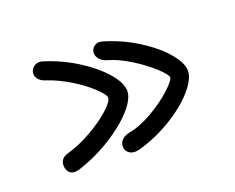

<svg xmlns="http://www.w3.org/2000/svg" viewBox="-69 -654 706 577"><g transform="rotate(-20 284.5 -366.0)"><path d="M60 -225Q60 -248 86 -255Q127 -267 166.5 -290Q206 -313 231 -336Q256 -359 256 -371Q256 -380 232 -403Q208 -426 171.5 -448.5Q135 -471 99 -483Q85 -487 77 -495.5Q69 -504 69 -514Q69 -526 77.5 -534Q86 -542 97 -542Q103 -542 106 -541Q162 -524 210.5 -493.5Q259 -463 288 -429.5Q317 -396 317 -370Q317 -345 287 -311.5Q257 -278 206.5 -246.5Q156 -215 99 -197Q89 -195 86 -195Q74 -195 67 -203.5Q60 -212 60 -225ZM247 -217Q247 -230 256 -238.5Q265 -247 280 -250Q317 -257 357 -280.5Q397 -304 424.5 -329.5Q452 -355 452 -364Q452 -373 425.5 -397.5Q399 -422 362 -445Q325 -468 293 -477Q278 -481 269.5 -490.5Q261 -500 261 -511Q261 -522 269 -529.5Q277 -537 288 -537Q290 -537 298 -535Q353 -519 402 -488.5Q451 -458 480 -424Q509 -390 509 -365Q509 -339 479 -304.5Q449 -270 398.5 -239Q348 -208 291 -192Q281 -190 277 -190Q264 -190 255.5 -197.5Q247 -205 247 -217Z"/></g></svg>

Font: Mali
Style: Regular
Weight: 400
Version: Version 1.000; ttfautohint (v1.6)